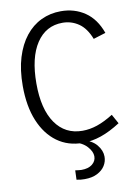

<svg xmlns="http://www.w3.org/2000/svg" viewBox="-106 -846 800 1136"><g transform="rotate(-10 294.0 -277.5)"><path d="M532 -123 563 -67Q501 -27 445.5 -8Q390 11 336 11Q247 11 181.5 -36.5Q116 -84 79.5 -172Q43 -260 43 -382Q43 -479 65.5 -552.5Q88 -626 128 -676.5Q168 -727 222.5 -753Q277 -779 341 -779Q423 -779 485.5 -736.5Q548 -694 579 -607L505 -584Q479 -651 435.5 -680.5Q392 -710 339 -710Q239 -710 182 -624Q125 -538 125 -382Q125 -228 183.5 -144Q242 -60 346 -60Q390 -60 434.5 -75Q479 -90 532 -123ZM309 224Q297 224 285.5 223Q274 222 260 219L262 163Q273 164 281.5 165.5Q290 167 299 167Q341 167 364.5 148Q388 129 388 101Q388 72 360.5 41.5Q333 11 275 -5L334 -6Q391 8 419 42Q447 76 447 113Q447 142 431.5 167Q416 192 385 208Q354 224 309 224Z"/></g></svg>

Font: Yaldevi
Style: Regular
Weight: 400
Designer: Sol Matas, Rajitha Manaperi, Kosala Senevirathne
Foundry: Mooniak
Version: Version 1.100